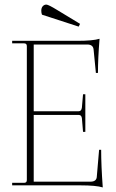

<svg xmlns="http://www.w3.org/2000/svg" viewBox="-20 -808 506 837"><path d="M323 -692 163 -744Q160 -752 160 -761Q160 -774 166.5 -781Q173 -788 182 -788Q191 -788 230 -764L329 -704ZM428 9Q399 0 330 0H33V-11H85Q97 -11 97 -23V-607Q97 -619 85 -619H33V-630H316Q385 -630 414 -639Q407 -553 407 -490H398L388 -592Q386 -614 360 -614H127V-323H323Q335 -323 337 -339L342 -397H352V-233H342L337 -293Q335 -307 323 -307H127V-16H374Q401 -16 402 -38L412 -155H421Q421 -86 428 9Z"/></svg>

Font: Arapey Thin-Display
Style: Regular
Weight: 100
Designer: Eduardo Rodriguez Tunni
Foundry: Eduardo Rodriguez Tunni
Version: Version 4.000